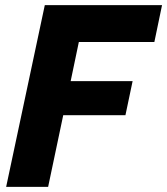

<svg xmlns="http://www.w3.org/2000/svg" viewBox="-20 -730 653 750"><path d="M155 -710H613L583 -566H288L256 -413H498L470 -280H227L168 0H4Z"/></svg>

Font: Raleway Thin ExtraBold
Style: Italic
Weight: 800
Italic angle: -12°
Version: Version 4.026